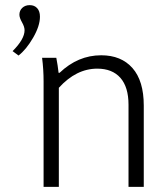

<svg xmlns="http://www.w3.org/2000/svg" viewBox="-20 -724 623 744"><path d="M148.9 0V-408.2Q148.9 -455.1 143.1 -500H198.2Q204.1 -469.2 207 -441.9H210.9Q282.2 -509.8 372.1 -509.8Q449.7 -509.8 493.4 -460.2Q537.1 -410.6 537.1 -314.9V0H478V-317.9Q478 -386.7 446.5 -422.4Q415 -458 356.9 -458Q275.4 -458 208 -383.8V0ZM75.2 -606.9Q75.2 -620.1 65.2 -637.7Q55.2 -655.3 55.2 -667Q55.2 -683.1 66.4 -693.6Q77.6 -704.1 95.2 -704.1Q113.3 -704.1 124 -692.4Q134.8 -680.7 134.8 -659.2Q134.8 -623.5 108.2 -577.6Q81.5 -531.7 51.8 -508.8L28.8 -525.9Q75.2 -572.3 75.2 -606.9Z"/></svg>

Font: LT Hoop Light
Style: Regular
Weight: 300
Designer: Daniel Lyons
Foundry: LyonsType
Version: Version 1.000